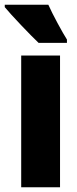

<svg xmlns="http://www.w3.org/2000/svg" viewBox="-38 -786 324 806"><path d="M165 -766H-18V-756C8 -724 92 -636 124 -606H243V-620C225 -648 182 -727 165 -766ZM214 0V-553H51V0Z"/></svg>

Font: Noto Sans Bengali ExtraCondensed Black
Style: Regular
Weight: 900
Width: 2
Designer: Joana Ranito - Universal Thirst; Jelle Bosma - Monotype Design Team
Foundry: Universal Thirst ehf.
Version: Version 3.000